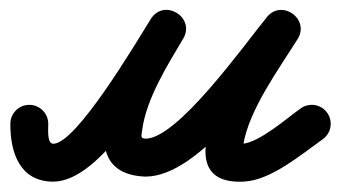

<svg xmlns="http://www.w3.org/2000/svg" viewBox="-58 -322 674 380"><path d="M0.2 -114.5C-20.5 -114.6 -37.4 -97.9 -37.5 -77.2C-37.9 -20.3 -19 37.5 47.5 37.5C145 37.5 255.1 -166.1 304.1 -244.6C317.1 -265.6 307.4 -286 291.3 -295.8C275.2 -305.6 252.6 -304.9 240 -283.6C202.1 -219.8 60.7 20 228.7 27.5C228.7 27.5 229.1 27.5 229.6 27.5C230.1 27.5 230.5 27.5 230.5 27.5C337 27 462.2 -159 528.4 -240.9C543.2 -259.2 534.2 -280 518.4 -291.3C502.6 -302.6 479.9 -304.3 467.5 -284.4C437.5 -236.6 244 47.4 425.1 37.4C478.7 34.5 537.7 -15.9 580.7 -46.4C597.6 -58.4 601.6 -81.8 589.6 -98.7C577.6 -115.6 554.2 -119.6 537.3 -107.6C537.3 -107.6 537.3 -107.6 537.3 -107.6C508.5 -87.1 454.6 -39.3 420.9 -37.4C410.9 -36.9 421.5 -23.3 423.6 -36.1C434.8 -104.9 494.8 -186.7 531 -244.6C543.5 -264.5 535.6 -284.5 521 -295C506.3 -305.4 484.8 -306.3 470.1 -288C422.4 -229.1 293.2 -47.8 230.2 -47.5C230.2 -47.5 230.6 -47.5 231.1 -47.5C231.6 -47.5 232 -47.5 232 -47.5C219.3 -48 221.5 -50.6 223.6 -66C231.9 -127 273.7 -193.4 304.5 -245.4C317.1 -266.6 307.6 -286.8 291.7 -296.5C275.8 -306.2 253.5 -305.3 240.4 -284.3C209.7 -235 92.8 -37.5 47.5 -37.5C35.2 -37.5 37.4 -63.2 37.5 -76.8C37.6 -97.5 20.9 -114.4 0.2 -114.5Z"/></svg>

Font: FRB American Cursive Extrabold
Style: Bold Italic
Weight: 800
Italic angle: -25°
Version: Version 2.0;Modular Font Editor K font №1